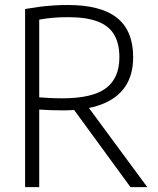

<svg xmlns="http://www.w3.org/2000/svg" viewBox="-20 -768 648 788"><path d="M83 0V-731Q108.5 -735.5 135.8 -739.2Q163 -743 193.2 -745.2Q223.5 -747.5 258 -747.5Q394 -747.5 460.2 -694.8Q526.5 -642 526.5 -533Q526.5 -461 493.8 -412.5Q461 -364 396.5 -339.5Q332 -315 236.5 -315Q206.5 -315 184.5 -316Q162.5 -317 141 -318.5V0ZM515.5 0 261 -348.5H327.5L584.5 0ZM235 -364.5Q359 -364.5 414.5 -405.8Q470 -447 470 -533Q470 -590 448.2 -626.2Q426.5 -662.5 380.2 -680Q334 -697.5 260 -697.5Q224 -697.5 196.5 -695Q169 -692.5 141 -687.5V-368.5Q159 -367.5 173.5 -366.5Q188 -365.5 202.5 -365Q217 -364.5 235 -364.5Z"/></svg>

Font: Encode Sans SemiCondensed Light
Style: Regular
Weight: 300
Width: 4
Designer: Multiple Designers
Foundry: Impallari Type
Version: Version 3.002